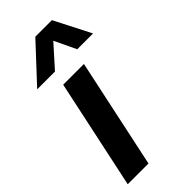

<svg xmlns="http://www.w3.org/2000/svg" viewBox="-246 -826 877 877"><g transform="rotate(-45 192.5 -387.5)"><path d="M24 -599 188 -775H295L385 -599H283L233 -704L139 -599ZM10 0 123 -530H257L144 0Z"/></g></svg>

Font: Be Vietnam Pro SemiBold
Style: Italic
Weight: 600
Italic angle: -12°
Designer: Lam Bao, Tony Le, Vietanh Nguyen
Foundry: Yellow Type Foundry
Version: Version 1.002; ttfautohint (v1.8.3)